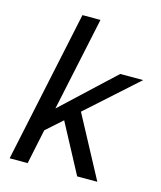

<svg xmlns="http://www.w3.org/2000/svg" viewBox="-107 -786 725 865"><g transform="rotate(15 255.0 -354.0)"><path d="M20 0 170 -708H254L161 -270L403 -496H510L276 -286L429 0H335L213 -229L138 -162L104 0Z"/></g></svg>

Font: Atkinson Hyperlegible Next
Style: Italic
Weight: 400
Italic angle: -12°
Designer: Elliott Scott, Megan Eiswerth, Linus Boman, Theodore Petrosky, Letters from Sweden
Foundry: Applied Design Works, Letters from Sweden
Version: Version 2.001